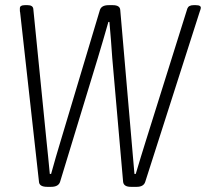

<svg xmlns="http://www.w3.org/2000/svg" viewBox="-20 -722 798 744"><path d="M163 2Q132 2 131 -18L58 -674Q57 -677 57 -682Q57 -687 57 -690Q57 -702 76 -702H87Q107 -702 109 -688L160 -178Q163 -150 166.5 -115Q170 -80 173 -48H178Q187 -81 196.5 -113.5Q206 -146 216 -179L367 -683Q373 -702 401 -702H417Q445 -702 446 -683L489 -186Q492 -152 495 -116.5Q498 -81 501 -48H506Q516 -81 526 -114.5Q536 -148 546 -179L706 -689Q711 -702 730 -702H739Q760 -702 758 -690Q758 -688 756.5 -684Q755 -680 754 -677L543 -18Q537 2 510 2H487Q459 2 457 -18L415 -497Q413 -530 410 -566Q407 -602 404 -637H400Q390 -602 379.5 -566Q369 -530 359 -497L213 -18Q207 2 178 2Z"/></svg>

Font: Asap Condensed Condensed ExtraLight
Style: Italic
Weight: 200
Width: 3
Italic angle: -6°
Designer: Pablo Cosgaya
Foundry: Omnibus-Type
Version: Version 3.001; ttfautohint (v1.8.4.7-5d5b)